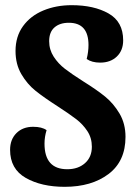

<svg xmlns="http://www.w3.org/2000/svg" viewBox="-20 -700 532 742"><path d="M456 -544Q456 -505 431.5 -481.5Q407 -458 367 -458Q335 -458 315 -472Q322 -500 322 -526Q322 -612 246 -612Q211 -612 190.5 -594Q170 -576 170 -541Q170 -508 187.5 -481Q205 -454 231 -434Q257 -414 301 -386Q354 -353 386.5 -326.5Q419 -300 442 -261Q465 -222 465 -171Q465 -77 399.5 -27.5Q334 22 230 22Q140 22 79.5 -12.5Q19 -47 19 -121Q19 -161 43.5 -185.5Q68 -210 108 -210Q142 -210 160 -197Q152 -171 152 -145Q152 -46 240 -46Q282 -46 308.5 -69.5Q335 -93 335 -133Q335 -167 317.5 -193.5Q300 -220 274.5 -239.5Q249 -259 203 -289Q150 -323 117.5 -349Q85 -375 62.5 -413.5Q40 -452 40 -503Q40 -559 69 -599Q98 -639 147.5 -659.5Q197 -680 257 -680Q343 -680 399.5 -648Q456 -616 456 -544Z"/></svg>

Font: Sansita Medium
Style: Regular
Weight: 500
Designer: Pablo Cosgaya
Foundry: Omnibus-Type
Version: Version 1.006